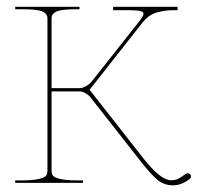

<svg xmlns="http://www.w3.org/2000/svg" viewBox="-20 -540 599 567"><path d="M24.9 0V-7.3H44.9Q77.1 -7.3 94.5 -11.5Q111.8 -15.6 116 -21Q120.1 -26.4 120.1 -35.2V-485.8Q120.1 -499.5 105.2 -506.1Q90.3 -512.7 44.9 -512.7H24.9V-520H214.8V-512.7H207.5Q162.1 -512.7 147.2 -506.1Q132.3 -499.5 132.3 -485.8V-279.8H215.8Q223.6 -279.8 234.1 -285.6Q244.6 -291.5 250 -298.3L393.6 -480Q403.8 -493.2 403.8 -500Q403.8 -509.8 365.7 -509.8H314V-520H504.4V-509.8Q503.9 -509.8 490.5 -509.8Q477.1 -509.8 468.8 -508.5Q460.4 -507.3 447 -504.2Q433.6 -501 422.1 -493.4Q410.6 -485.8 401.4 -474.1L244.6 -274.9L404.3 -71.3Q454.6 -7.8 484.4 -7.8Q497.6 -7.8 506.1 -12Q514.6 -16.1 527.3 -25.9Q530.8 -28.3 534.7 -28.3Q538.6 -28.3 541.3 -25.6Q543.9 -22.9 543.9 -19Q543.9 -14.2 539.6 -11.2Q516.1 7.3 491.2 7.3Q465.3 7.3 446 -8.1Q426.8 -23.4 394 -65.4L247.6 -252Q243.2 -258.3 233.4 -264.2Q223.6 -270 215.8 -270H132.3V-35.2Q132.3 -26.4 136.5 -21Q140.6 -15.6 158 -11.5Q175.3 -7.3 207.5 -7.3H225.1V0Z"/></svg>

Font: Znikomit
Style: Regular
Weight: 100
Designer: gluk
Foundry: gluk
Version: Version 0.53